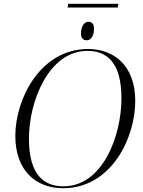

<svg xmlns="http://www.w3.org/2000/svg" viewBox="-20 -984 758 1015"><path d="M337 -944H602L606 -964H341ZM438 -771C461 -771 477 -795 477 -833C477 -858 465 -869 448 -869C422 -869 408 -839 408 -807C408 -782 420 -771 438 -771ZM313 11C571 11 695 -258 695 -450C695 -641 579 -725 446 -725C191 -725 61 -458 61 -266C61 -81 171 11 313 11ZM316 1C215 1 133 -56 133 -251C133 -451 239 -715 442 -715C546 -715 622 -653 622 -464C622 -263 521 1 316 1Z"/></svg>

Font: Noto Serif Display Light
Style: Italic
Weight: 300
Italic angle: -12°
Designer: Monotype Design Team
Foundry: Monotype Imaging Inc.
Version: Version 2.009